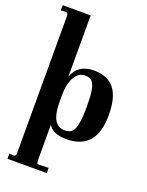

<svg xmlns="http://www.w3.org/2000/svg" viewBox="-176 -816 872 1141"><g transform="rotate(20 260.0 -246.0)"><path d="M20 239V206L49 208Q62 207 62 188V-679Q62 -697 49 -700L16 -698V-731H193V-344Q224 -430 325 -430Q413 -430 455 -375.5Q497 -321 497 -209Q497 10 307 10Q223 10 193 -39V188Q193 208 206 208L268 206V239ZM280 -36Q311 -36 327 -52Q357 -81 357 -209Q357 -276 351 -314Q345 -351 330 -367.5Q315 -384 286 -384Q244 -384 219.5 -341.5Q195 -299 195 -226V-184Q195 -36 280 -36Z"/></g></svg>

Font: UnnaBold
Style: Bold
Weight: 700
Designer: Jorge de Buen Unna
Foundry: Omnibus-Type
Version: Version 2.008;hotconv 1.0.109;makeotfexe 2.5.65596